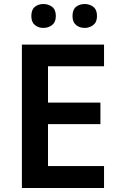

<svg xmlns="http://www.w3.org/2000/svg" viewBox="-20 -936 593 956"><path d="M498 0H89V-714H498V-606H219V-425H480V-318H219V-109H498ZM136 -856Q136 -888 153.5 -902Q171 -916 196 -916Q221 -916 239.5 -902Q258 -888 258 -856Q258 -826 239.5 -811.5Q221 -797 196 -797Q171 -797 153.5 -811.5Q136 -826 136 -856ZM341 -856Q341 -888 358.5 -902Q376 -916 402 -916Q426 -916 444.5 -902Q463 -888 463 -856Q463 -826 444.5 -811.5Q426 -797 402 -797Q376 -797 358.5 -811.5Q341 -826 341 -856Z"/></svg>

Font: Noto Sans Cherokee SemiBold
Style: Regular
Weight: 600
Designer: Monotype Design Team
Foundry: Monotype Imaging Inc.
Version: Version 2.001; ttfautohint (v1.8.4.7-5d5b)